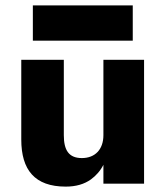

<svg xmlns="http://www.w3.org/2000/svg" viewBox="-20 -682 615 713"><path d="M102 -531H473V-662H102ZM364 0H515V-460H364V-180C364 -127 333 -95 284 -95C235 -95 217 -125 217 -180V-460H59V-164C59 -51 109 11 224 11C262 11 293 2 318 -16C337 -30 353 -48 364 -70Z"/></svg>

Font: Jost
Style: Bold
Weight: 700
Version: Version 3.710